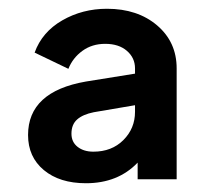

<svg xmlns="http://www.w3.org/2000/svg" viewBox="-20 -775 489 438"><path d="M176 -357Q249 -357 294 -404V-366H383V-619Q383 -679 338.5 -717Q294 -755 224 -755Q168 -755 122 -728.5Q76 -702 59 -655L136 -618Q146 -643 168 -659Q190 -675 220 -675Q251 -675 269.5 -659Q288 -643 288 -619V-607L176 -589Q44 -566 44 -467Q44 -417 80 -387Q116 -357 176 -357ZM143 -470Q143 -491 156 -502.5Q169 -514 194 -519L288 -535V-520Q288 -482 261.5 -455.5Q235 -429 193 -429Q171 -429 157 -440Q143 -451 143 -470Z"/></svg>

Font: Custom Plus Jakarta Sans SemiBold
Style: Regular
Weight: 600
Designer: Gumpita Rahayu & FullSphere
Foundry: Tokotype & FullSphere
Version: Version 1.001;hotconv 1.0.117;makeotfexe 2.5.65602